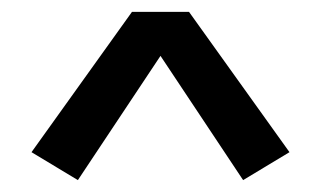

<svg xmlns="http://www.w3.org/2000/svg" viewBox="-20 -750 540 323"><path d="M111 -447 33 -494 202 -730H298L467 -494L389 -447L250 -656Z"/></svg>

Font: Iosevka Term Medium
Style: Regular
Weight: 500
Monospace: yes
Designer: Belleve Invis
Foundry: Belleve Invis
Version: Version 26.3.1